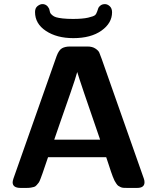

<svg xmlns="http://www.w3.org/2000/svg" viewBox="-20 -922 773 942"><path d="M42 -27.8Q42 -33.7 45.9 -45.9L257.8 -647Q269 -676.8 284.4 -685.3Q299.8 -693.8 323.2 -693.8H409.2Q433.1 -693.8 448 -683.8Q462.9 -673.8 467 -664.3Q471.2 -654.8 479 -632.8L686 -44.9Q689 -36.1 689 -27.8Q689 0 652.8 0H604Q592.8 0 585.4 -0.5Q578.1 -1 571 -4.4Q564 -7.8 560.1 -10.5Q556.2 -13.2 550.5 -21.5Q544.9 -29.8 542 -35.4Q539.1 -41 533.4 -55.4Q527.8 -69.8 524.4 -80.3Q521 -90.8 513.9 -112.3Q506.8 -133.8 501 -150.9H215.8Q209 -131.8 200.9 -107.4Q192.9 -83 189 -72.5Q185.1 -62 179.4 -46.4Q173.8 -30.8 169.9 -25.9Q166 -21 159.9 -13.9Q153.8 -6.8 147 -4.9Q140.1 -2.9 131.6 -1.5Q123 0 110.8 0H81.1Q42 0 42 -27.8ZM151.9 -862.8Q151.9 -882.8 164.3 -892.3Q176.8 -901.9 188 -901.9Q210 -901.9 221.2 -878.9Q222.2 -877 223.6 -869.4Q225.1 -861.8 227.1 -857.9Q229 -854 236.6 -847.4Q244.1 -840.8 255.1 -837.4Q266.1 -834 287.6 -831.5Q309.1 -829.1 337.9 -829.1Q384.8 -829.1 412.4 -835.4Q439.9 -841.8 446.5 -847.9Q453.1 -854 457.5 -867.9Q461.9 -881.8 462.9 -883.8Q474.1 -901.9 494.1 -901.9Q507.3 -901.9 518.6 -891.4Q529.8 -880.9 529.8 -861.8Q529.8 -808.6 477.8 -771.7Q425.8 -734.9 339.8 -734.9Q258.8 -734.9 205.3 -770.3Q151.9 -805.7 151.9 -862.8ZM246.1 -236.8H471.2Q371.1 -525.9 358.9 -568.8Q351.1 -539.1 325.4 -465.1Q299.8 -391.1 273.9 -317.4Q248 -243.7 246.1 -236.8Z"/></svg>

Font: CMU Sans Serif
Style: Bold
Weight: 700
Version: Version 0.7.0